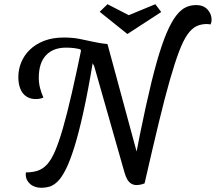

<svg xmlns="http://www.w3.org/2000/svg" viewBox="-20 -869 1024 911"><path d="M666 1 614 -78Q646 -246 673 -368.5Q700 -491 724 -575.5Q748 -660 771 -713.5Q794 -767 816.5 -795.5Q839 -824 862 -834.5Q885 -845 911 -845Q945 -845 964.5 -824Q984 -803 984 -775Q984 -763 979 -753Q969 -755 961 -755Q934 -755 912 -744.5Q890 -734 870 -706Q850 -678 830 -625.5Q810 -573 786 -489.5Q762 -406 733 -285.5Q704 -165 666 1ZM177 22Q143 22 122.5 3.5Q102 -15 102 -41Q102 -47 103 -51Q134 -51 158.5 -59Q183 -67 203 -88.5Q223 -110 241 -151.5Q259 -193 278.5 -260.5Q298 -328 320.5 -426Q343 -524 371 -660L422 -583Q398 -438 375.5 -336.5Q353 -235 332 -168.5Q311 -102 291 -63Q271 -24 251.5 -6Q232 12 213.5 17Q195 22 177 22ZM149 -399Q124 -399 105.5 -411Q87 -423 77 -446.5Q67 -470 67 -504Q67 -539 80.5 -572.5Q94 -606 121 -632.5Q148 -659 188.5 -675Q229 -691 284 -691Q323 -691 357 -684.5Q391 -678 423.5 -670.5Q456 -663 490 -660L441 -616L366 -626L361 -635Q332 -643 293 -643Q232 -643 198 -606.5Q164 -570 164 -500Q164 -475 170 -451.5Q176 -428 186 -406Q177 -402 167.5 -400.5Q158 -399 149 -399ZM628 9Q614 9 603 2.5Q592 -4 584 -17.5Q576 -31 570 -53L427 -555L371 -660H490L633 -132L666 1Q657 5 646.5 7Q636 9 628 9ZM584 -708 453 -813 490 -849 591 -797 717 -849 745 -812 585 -708Z"/></svg>

Font: Sansita Swashed Light Light
Style: Regular
Weight: 300
Version: Version 1.003